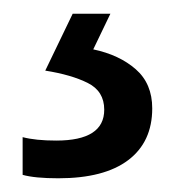

<svg xmlns="http://www.w3.org/2000/svg" viewBox="-20 -71 257 280"><path d="M202 87Q202 136 167 162.5Q132 189 65 189Q31 189 13 184V129Q32 134 62 134Q132 134 132 89Q132 62 108 50Q84 38 46 32L86 -51H141L116 1Q154 9 178 30Q202 51 202 87Z"/></svg>

Font: Noto Sans Tamil UI SemiCondensed
Style: Regular
Weight: 400
Width: 4
Designer: Jelle Bosma - Monotype Design Team
Foundry: Monotype Imaging Inc.
Version: Version 2.004; ttfautohint (v1.8.4.7-5d5b)